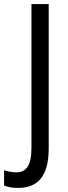

<svg xmlns="http://www.w3.org/2000/svg" viewBox="-78 -734 337 946"><path d="M10 192C106 192 162 137 162 -3V-714H77V-5C77 85 49 115 3 115C-20 115 -40 111 -58 105V180C-39 188 -16 192 10 192Z"/></svg>

Font: Noto Sans Gujarati UI Condensed
Style: Regular
Weight: 400
Width: 3
Designer: Jelle Bosma - Monotype Design Team, Universal Thirst
Foundry: Monotype Imaging Inc.
Version: Version 2.106